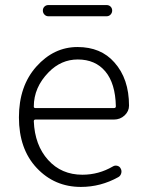

<svg xmlns="http://www.w3.org/2000/svg" viewBox="-20 -735 577 768"><path d="M303.7 12.7Q198.2 12.7 127 -63Q55.7 -138.7 55.7 -265.6Q55.7 -390.6 125.5 -468.8Q195.3 -546.9 290 -546.9Q383.8 -546.9 437.5 -485.4Q496.1 -419.9 496.1 -312.5Q496.1 -290 478.5 -273.4Q460.9 -256.8 435.5 -256.8H122.1Q115.2 -256.8 115.2 -250Q119.1 -154.3 172.4 -95.2Q225.6 -36.1 309.6 -36.1Q375 -36.1 431.6 -69.3Q439.5 -74.2 449.2 -71.8Q459 -69.3 462.9 -60.5Q467.8 -51.8 464.8 -41.5Q461.9 -31.2 453.1 -26.4Q382.8 12.7 303.7 12.7ZM115.2 -308.6Q115.2 -302.7 122.1 -302.7H435.5Q443.4 -302.7 443.4 -309.6Q443.4 -310.5 443.4 -310.5Q441.4 -401.4 401.4 -449.2Q361.3 -497.1 291 -497.1Q224.6 -497.1 174.8 -446.3Q115.2 -385.7 115.2 -308.6ZM173.8 -669.9Q164.1 -669.9 157.7 -676.8Q151.4 -683.6 151.4 -692.9Q151.4 -702.1 157.7 -708.5Q164.1 -714.8 173.8 -714.8H406.2Q416 -714.8 422.4 -708.5Q428.7 -702.1 428.7 -692.9Q428.7 -683.6 422.4 -676.8Q416 -669.9 406.2 -669.9Z"/></svg>

Font: Gen Jyuu Gothic P Light
Style: Regular
Weight: 200
Designer: [Source Han Sans]
Ryoko NISHIZUKA  (kana & ideographs); Paul D. Hunt (Latin, Greek & Cyrillic); Wenlong ZHANG  (bopomofo
Version: Version 1.002.20150607